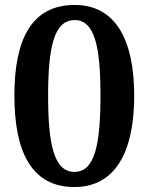

<svg xmlns="http://www.w3.org/2000/svg" viewBox="-20 -744 599 774"><path d="M280 10C448 10 521 -137 521 -358C521 -580 448 -724 281 -724C104 -724 38 -580 38 -359C38 -137 104 10 280 10ZM280 -51C197 -51 174 -164 174 -358C174 -552 197 -663 281 -663C363 -663 385 -552 385 -358C385 -164 363 -51 280 -51Z"/></svg>

Font: Noto Serif Yezidi SemiBold
Style: Regular
Weight: 600
Designer: Dalton Maag Ltd
Foundry: Dalton Maag Ltd
Version: Version 1.001